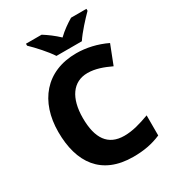

<svg xmlns="http://www.w3.org/2000/svg" viewBox="-219 -1056 1082 1191"><g transform="rotate(-30 321.5 -460.5)"><path d="M281 -771H463C492 -816 553 -882 588 -917V-931H478C443 -910 405 -884 371 -851C336 -884 302 -909 267 -931H155V-917C193 -881 252 -816 281 -771ZM394 -583C450 -583 503 -563 556 -538L609 -674C541 -707 465 -724 395 -724C176 -724 55 -572 55 -356C55 -137 155 10 382 10C457 10 518 -1 581 -28V-172C516 -148 459 -131 399 -131C283 -131 230 -210 230 -355C230 -497 289 -583 394 -583Z"/></g></svg>

Font: Noto Sans Arabic ExtBd
Style: Regular
Weight: 800
Designer: Monotype Design Team, Nadine Chahine, Nizar Qandah and Khaled Hosny
Foundry: Monotype Imaging Inc.
Version: Version 2.012